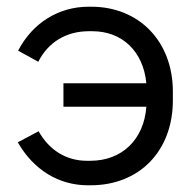

<svg xmlns="http://www.w3.org/2000/svg" viewBox="-20 -546 581 572"><path d="M250 6C396 6 495 -97 495 -247V-273C495 -423 394 -526 252 -526H244C155 -526 77 -478 34 -395L94 -362C124 -421 178 -453 245 -453H255C345 -453 407 -392 416 -298H169V-228H416C409 -131 344 -67 249 -67H239C178 -67 127 -98 95 -155L33 -122C80 -40 155 6 242 6Z"/></svg>

Font: Fixel Text Regular
Style: Regular
Weight: 400
Width: 4
Designer: AlfaBravo + MacPaw
Foundry: Kyrylo Tkachov, Marchela Mozhyna, Serhii Makarenko, Maria Weinstein, Zakhar Kryvoshyya
Version: Version 1.211